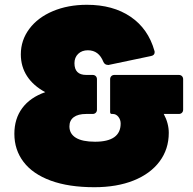

<svg xmlns="http://www.w3.org/2000/svg" viewBox="-20 -768 805 802"><path d="M40 -209Q40 -272 73 -316.5Q106 -361 169 -383Q119 -410 93 -450Q67 -490 67 -541Q67 -600 102.5 -647.5Q138 -695 201 -721.5Q264 -748 343 -748Q452 -748 525.5 -698Q599 -648 625 -556Q626 -554 626 -550Q626 -537 611 -534L435 -497Q434 -497 432.5 -496.5Q431 -496 430 -497Q418 -497 412 -509Q393 -558 347 -558Q322 -558 306.5 -543Q291 -528 291 -504Q291 -455 340 -455H367Q375 -455 380 -450Q385 -445 385 -437V-310Q385 -302 380 -297Q375 -292 367 -292H340Q306 -292 288 -278.5Q270 -265 270 -240Q270 -209 297 -192.5Q324 -176 377 -176Q484 -176 484 -252Q484 -268 474.5 -280Q465 -292 451 -292H447Q440 -292 440 -300V-437Q440 -445 445 -450Q450 -455 458 -455H727Q735 -455 740 -450Q745 -445 745 -437V-310Q745 -302 740 -297Q735 -292 727 -292H664Q685 -253 685 -213Q685 -145 646.5 -93.5Q608 -42 538 -14Q468 14 374 14Q267 14 192 -13.5Q117 -41 78.5 -91.5Q40 -142 40 -209Z"/></svg>

Font: LINE Seed Sans TH App Heavy
Style: Regular
Weight: 900
Designer: Dalton Maag Ltd | Thai characters by Cadson Demak Co.,Ltd.
Foundry: Dalton Maag Ltd
Version: Version 1.003